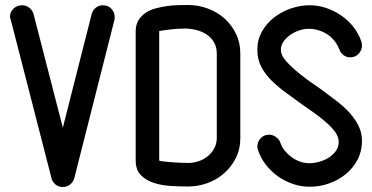

<svg xmlns="http://www.w3.org/2000/svg" viewBox="-20 -747 1488 767"><path d="M346 -690Q350 -706 362.5 -716Q375 -726 391 -726Q412 -726 425 -712Q438 -698 438 -680V-674Q438 -671 437 -667L277 -36Q273 -20 260 -10Q247 0 231 0Q213 0 200.5 -11Q188 -22 185 -38L23 -668Q20 -674 20 -681Q20 -699 34 -712.5Q48 -726 68 -726Q84 -726 96.5 -716.5Q109 -707 114 -691L231 -237Z M616 -106Q616 -104 628.5 -102.5Q641 -101 658.5 -99.5Q676 -98 696 -97Q716 -96 732 -96Q753 -96 773.5 -103Q794 -110 810 -123Q826 -136 836 -154.5Q846 -173 846 -196V-533Q846 -559 835 -578Q824 -597 806 -609Q788 -621 765 -627Q742 -633 718 -633Q705 -633 690 -632Q675 -631 661 -629.5Q647 -628 635 -626Q623 -624 616 -623ZM522 -621Q522 -647 532.5 -665Q543 -683 560.5 -695Q578 -707 600 -713Q622 -719 645.5 -722.5Q669 -726 691.5 -726.5Q714 -727 732 -727Q772 -727 810 -713Q848 -699 876.5 -673.5Q905 -648 922.5 -612.5Q940 -577 940 -533V-196Q940 -151 922 -115.5Q904 -80 875 -54.5Q846 -29 808.5 -15.5Q771 -2 732 -2Q701 -2 664 -4Q627 -6 595.5 -16Q564 -26 543 -47Q522 -68 522 -106Z M1424 -580Q1426 -572 1426 -565Q1426 -547 1413 -532.5Q1400 -518 1379 -518Q1364 -518 1352 -527Q1340 -536 1335 -551Q1328 -569 1315.5 -584.5Q1303 -600 1286.5 -610.5Q1270 -621 1251 -626.5Q1232 -632 1213 -632Q1195 -632 1175.5 -625.5Q1156 -619 1140 -608Q1124 -597 1113 -581.5Q1102 -566 1102 -548Q1102 -529 1117.5 -509.5Q1133 -490 1157 -469Q1181 -448 1210 -427L1267 -387L1324 -344Q1353 -322 1375.5 -297.5Q1398 -273 1412 -245Q1426 -217 1426 -184Q1426 -143 1408.5 -109.5Q1391 -76 1362 -52Q1333 -28 1295.5 -14.5Q1258 -1 1217 -1Q1183 -1 1150.5 -12Q1118 -23 1090.5 -42.5Q1063 -62 1042 -89Q1021 -116 1011 -147Q1008 -154 1008 -162Q1008 -180 1021 -194.5Q1034 -209 1055 -209Q1069 -209 1082 -200Q1095 -191 1100 -177Q1106 -159 1118 -144.5Q1130 -130 1145 -119Q1160 -108 1178.5 -101.5Q1197 -95 1216 -95Q1234 -95 1254.5 -100.5Q1275 -106 1292 -116.5Q1309 -127 1321 -143Q1333 -159 1333 -180Q1333 -201 1318.5 -220.5Q1304 -240 1282 -259Q1260 -278 1235 -296L1188 -329L1126 -374Q1094 -397 1067.5 -422.5Q1041 -448 1024.5 -478.5Q1008 -509 1008 -548Q1008 -589 1027 -622Q1046 -655 1076 -678Q1106 -701 1143 -713.5Q1180 -726 1217 -726Q1251 -726 1283.5 -715Q1316 -704 1344 -684.5Q1372 -665 1392.5 -638.5Q1413 -612 1424 -580Z"/></svg>

Font: VDS
Style: Regular
Weight: 400
Designer: artmaker
Foundry: artmaker
Version: Version 1.000 2009 initial release